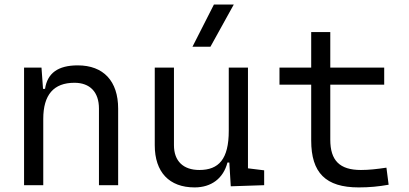

<svg xmlns="http://www.w3.org/2000/svg" viewBox="-20 -815 1798 845"><path d="M415.5 0H500V-336.9C500 -458 435.5 -527.3 322.3 -527.3C235.4 -527.3 188.5 -493.2 178.2 -423.8H169.4L162.6 -517.6H85.9V0H170.4V-291.5C170.4 -397.9 216.3 -450.7 307.6 -450.7C376 -450.7 415.5 -409.7 415.5 -337.4Z M836.4 9.8C910.2 9.8 962.9 -29.8 981 -99.6H989.3L995.6 4.9L1142.6 0V-65.4L1071.3 -74.2V-517.6H986.8V-239.3C986.8 -114.7 942.9 -66.9 857.4 -66.9C786.6 -66.9 745.6 -106 745.6 -175.8V-517.6H661.1V-175.8C661.1 -57.6 724.6 9.8 836.4 9.8ZM827.1 -609.4H906.2L1008.8 -794.9H921.4Z M1558.6 9.8C1606 9.8 1646 5.9 1690.4 -2L1680.7 -77.1C1638.2 -70.8 1603.5 -66.9 1568.4 -66.9C1474.6 -66.9 1433.6 -108.9 1433.6 -200.2V-442.4H1670.9V-517.6H1433.6V-673.8H1349.6V-517.6H1210V-442.4H1349.6V-196.8C1349.6 -54.7 1413.1 9.8 1558.6 9.8Z"/></svg>

Font: Cascadia Code SemiLight
Style: Regular
Weight: 350
Monospace: yes
Designer: Aaron Bell
Foundry: Saja Typeworks
Version: Version 2404.023